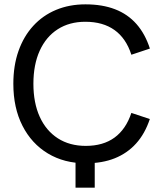

<svg xmlns="http://www.w3.org/2000/svg" viewBox="-20 -741 749 891"><path d="M378.1 16.8Q278.2 16.8 202.3 -28.8Q126.4 -74.5 84.2 -157.5Q41.9 -240.5 41.9 -352Q41.9 -436.7 65.9 -504.6Q89.9 -572.5 134.3 -621Q178.7 -669.5 240.3 -695.2Q301.9 -720.8 376.5 -720.8Q455.1 -720.8 514 -698Q572.9 -675.3 613.3 -629.5Q653.6 -583.8 675.6 -515.6L589.6 -487Q565.3 -562.9 511.6 -601.5Q457.9 -640 376.1 -640Q302.2 -640 248 -605.3Q193.8 -570.6 164.4 -505.9Q135 -441.3 135 -352Q135 -263.7 164.4 -199Q193.8 -134.3 248.5 -99.1Q303.2 -64 378 -64Q458.7 -64 511.6 -102.6Q564.5 -141.3 589.6 -217L675.3 -188.6Q652.5 -120.3 611.5 -75Q570.4 -29.6 512.4 -6.4Q454.4 16.8 378.1 16.8ZM330.5 130V-34.9H419.6V130Z"/></svg>

Font: TikTok Sans Light
Style: Regular
Weight: 300
Version: Version 4.000